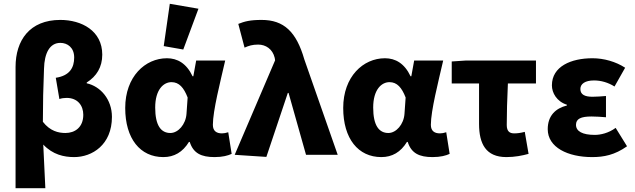

<svg xmlns="http://www.w3.org/2000/svg" viewBox="-20 -816 3345 1012"><path d="M62 176H219C215 101 212 25 208 -54C258 -1 317 12 371 12C466 12 570 -53 570 -200C570 -292 510 -361 437 -377V-381C489 -414 519 -462 519 -528C519 -654 410 -711 298 -711C136 -711 62 -603 62 -463ZM325 -115C288 -115 244 -125 206 -174C206 -268 208 -360 212 -454C214 -536 242 -590 298 -590C336 -590 371 -565 371 -513C371 -459 347 -417 274 -406L293 -294C304 -298 317 -300 331 -300C389 -300 419 -260 419 -211C419 -145 375 -115 325 -115Z M841 12C898 12 943 -14 976 -68H980C999 -8 1041 12 1111 12C1153 12 1182 4 1201 -5L1183 -119C1171 -115 1160 -113 1150 -113C1123 -113 1102 -124 1102 -158C1102 -232 1141 -384 1167 -497H1014L999 -414H995C963 -482 915 -509 860 -509C745 -509 640 -412 640 -247C640 -85 719 12 841 12ZM878 -115C829 -115 798 -154 798 -249C798 -344 842 -383 884 -383C924 -383 949 -354 969 -302L963 -216C959 -160 919 -115 878 -115ZM946 -555 1026 -770 875 -796 843 -573Z M1384 11 1497 -326H1501L1593 0H1760L1584 -503C1542 -649 1476 -711 1359 -711C1297 -711 1269 -703 1236 -690L1269 -565C1292 -575 1310 -581 1341 -581C1380 -581 1417 -558 1428 -511L1430 -498L1217 0Z M1990 12C2047 12 2092 -14 2125 -68H2129C2148 -8 2190 12 2260 12C2302 12 2331 4 2350 -5L2332 -119C2320 -115 2309 -113 2299 -113C2272 -113 2251 -124 2251 -158C2251 -232 2290 -384 2316 -497H2163L2148 -414H2144C2112 -482 2064 -509 2009 -509C1894 -509 1789 -412 1789 -247C1789 -85 1868 12 1990 12ZM2027 -115C1978 -115 1947 -154 1947 -249C1947 -344 1991 -383 2033 -383C2073 -383 2098 -354 2118 -302L2112 -216C2108 -160 2068 -115 2027 -115Z M2649 12C2694 12 2733 4 2766 -5L2746 -121C2723 -115 2707 -113 2690 -113C2667 -113 2651 -123 2651 -157C2651 -212 2653 -294 2657 -376H2805V-497H2436L2361 -492V-376H2505V-163C2505 -58 2541 12 2649 12Z M3101 12C3163 12 3220 1 3285 -45L3225 -142C3187 -114 3145 -105 3115 -105C3050 -105 3016 -124 3016 -158C3016 -190 3042 -202 3098 -202C3122 -202 3149 -200 3174 -198V-310C3151 -308 3124 -306 3103 -306C3063 -306 3039 -317 3039 -347C3039 -374 3064 -392 3111 -392C3148 -392 3186 -381 3219 -360L3275 -459C3226 -491 3163 -509 3103 -509C2990 -509 2889 -466 2889 -366C2889 -327 2914 -281 2968 -264V-260C2908 -245 2867 -206 2867 -135C2867 -39 2973 12 3101 12Z"/></svg>

Font: Source Sans Pro
Style: Bold
Weight: 700
Designer: Paul D. Hunt
Foundry: Adobe Systems Incorporated
Version: Version 3.006;hotconv 1.0.111;makeotfexe 2.5.65597